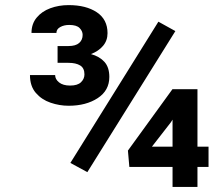

<svg xmlns="http://www.w3.org/2000/svg" viewBox="-20 -736 854 756"><path d="M670.5 -613.6 323.9 -58.2 257.1 -94.5 603.7 -650.6ZM801.1 -158.4V-78.8H757.5V0H659.4V-78.8H489.3L483.7 -143.1L659.1 -384.9H757.5V-158.4ZM578.1 -158.4H659.4V-264.9L652.7 -254.3ZM206.7 -488.6V-554.7H249.6Q278.1 -554.7 291.7 -566.8Q305.4 -578.8 305.4 -598.7Q305.4 -613.3 293.5 -625.5Q281.6 -637.8 252.5 -637.8Q231.9 -637.8 217 -629.4Q202.1 -621.1 202.1 -606.2H104Q104 -642 124.3 -666.5Q144.5 -691.1 177.9 -703.5Q211.3 -715.9 250.4 -715.9Q318.9 -715.9 361.2 -687.7Q403.4 -659.4 403.4 -605.5Q403.4 -576.3 385.7 -555.4Q367.9 -534.4 338.1 -523.1Q371.8 -513.8 391.2 -492.4Q410.5 -470.9 410.5 -433.2Q410.5 -379.6 364.7 -349.6Q318.9 -319.6 250.4 -319.6Q213.8 -319.6 178.8 -331.7Q143.8 -343.7 120.9 -370.4Q98 -397 98 -440.3H197.1Q197.1 -424 212.5 -411.6Q228 -399.1 256 -399.1Q285.5 -399.1 299 -412.3Q312.5 -425.4 312.5 -443.2Q312.5 -468 295.6 -478.3Q278.8 -488.6 249.6 -488.6Z"/></svg>

Font: Interface
Style: Bold
Weight: 700
Designer: Rasmus Andersson
Foundry: rsms
Version: Version 1.8